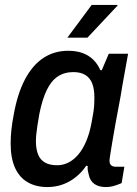

<svg xmlns="http://www.w3.org/2000/svg" viewBox="-20 -743 555 775"><path d="M171 12Q125 12 91.5 -7.5Q58 -27 40.5 -66Q23 -105 23 -164Q23 -191 26 -219Q29 -247 35 -278Q50 -364 80.5 -422Q111 -480 155 -509Q199 -538 255 -538Q288 -538 313 -529Q338 -520 356 -502.5Q374 -485 385 -460H391L419 -526H497L474 -398Q469 -365 461.5 -326Q454 -287 447 -248.5Q440 -210 434.5 -177Q429 -144 425.5 -122Q422 -100 422 -95Q422 -82 428.5 -76Q435 -70 448 -70H482L471 -4Q460 1 443 6.5Q426 12 406 12Q379 12 361 -0.5Q343 -13 338 -39Q336 -46 334.5 -54.5Q333 -63 334 -73L328 -74Q301 -34 260.5 -11Q220 12 171 12ZM211 -76Q234 -76 255.5 -86.5Q277 -97 295.5 -118.5Q314 -140 328 -173Q342 -206 350 -250Q355 -276 357.5 -293.5Q360 -311 360.5 -324.5Q361 -338 361 -348Q361 -383 352.5 -405.5Q344 -428 325 -440Q306 -452 276 -452Q240 -452 213.5 -434.5Q187 -417 169 -380Q151 -343 139 -284Q134 -256 131 -236Q128 -216 126.5 -201Q125 -186 125 -174Q125 -123 146 -99.5Q167 -76 211 -76ZM252 -591 350 -723H454V-720L333 -591Z"/></svg>

Font: Archivo SemiCondensed Medium
Style: Italic
Weight: 500
Width: 4
Italic angle: -10°
Designer: Hector Gatti
Foundry: Omnibus-Type
Version: Version 2.001